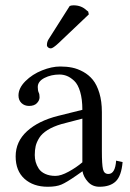

<svg xmlns="http://www.w3.org/2000/svg" viewBox="-20 -693 492 725"><path d="M243.2 -670.4Q249 -672.9 257.8 -672.9Q287.1 -672.9 306.6 -654.3Q306.6 -654.3 313 -649.4L315.4 -638.7L200.7 -529.8Q179.7 -510.3 171.9 -510.3Q166 -510.3 161.6 -513.9Q157.2 -517.6 157.2 -522.5Q157.2 -535.2 163.6 -544.9ZM291 -245.1 212.4 -224.6Q180.7 -215.3 159.4 -201.9Q138.2 -188.5 128.2 -172.4Q118.2 -156.2 114.7 -141.4Q111.3 -126.5 111.3 -107.4Q111.3 -94.2 114.7 -81.5Q118.2 -68.8 126.2 -56.4Q134.3 -43.9 150.6 -36.4Q167 -28.8 189.5 -28.8Q210 -28.8 239 -44.7Q268.1 -60.5 291 -80.1ZM355.5 12.2Q329.1 12.2 312.3 -6.1Q295.4 -24.4 291.5 -46.4L268.6 -30.3Q231.4 -4.4 211.9 3.9Q192.4 12.2 160.2 12.2Q106 12.2 72.5 -17.8Q39.1 -47.9 39.1 -102.5Q39.1 -158.2 82 -197.5Q125 -236.8 199.2 -255.4L291 -278.3Q291 -318.4 282.7 -346.4Q274.4 -374.5 260.3 -387.7Q246.1 -400.9 232.7 -406.2Q219.2 -411.6 204.6 -411.6Q173.3 -411.6 147.9 -398.7Q122.6 -385.7 122.6 -364.3Q122.6 -351.6 126 -343.8Q129.4 -337.9 129.4 -325.7Q129.4 -314 119.4 -303.5Q109.4 -293 89.8 -293Q72.3 -293 61 -304Q49.8 -314.9 49.8 -332.5Q49.8 -360.4 75.9 -386.5Q102.1 -412.6 138.7 -427.2Q175.3 -441.9 207.5 -441.9Q231.4 -441.9 252.2 -437.7Q272.9 -433.6 294.2 -421.9Q315.4 -410.2 330.6 -391.6Q345.7 -373 355.2 -341.8Q364.7 -310.5 364.7 -269.5V-122.6Q364.7 -71.8 368.9 -54Q373 -36.1 389.2 -36.1Q415 -36.1 418.5 -86.4L442.9 -81.1Q438.5 -28.8 417.2 -8.3Q396 12.2 355.5 12.2Z"/></svg>

Font: Libertinage
Style: l
Weight: 400
Designer: OSP
Foundry: OSP
Version: Version 1.0; 2008; OFL relea